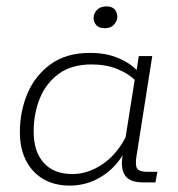

<svg xmlns="http://www.w3.org/2000/svg" viewBox="-20 -569 555 599"><path d="M198 10Q150 10 115 -10.5Q80 -31 61 -68.5Q42 -106 42 -156Q42 -222 66 -278Q90 -334 138.5 -369Q187 -404 261 -404Q312 -404 351 -387Q390 -370 411 -345L405 -342L413 -394H455L406 -83Q401 -53 408 -43Q415 -33 439 -33H471L465 0H427Q385 0 370.5 -21Q356 -42 362 -81L367 -109L371 -99Q344 -48 298 -19Q252 10 198 10ZM206 -26Q255 -26 301 -57.5Q347 -89 376 -149L370 -129L402 -331L403 -317Q382 -339 346.5 -353.5Q311 -368 266 -368Q203 -368 163 -338.5Q123 -309 104 -261.5Q85 -214 85 -159Q85 -96 116.5 -61Q148 -26 206 -26ZM307 -481Q289 -481 280.5 -490.5Q272 -500 272 -513Q272 -527 282.5 -538Q293 -549 312 -549Q330 -549 338 -539.5Q346 -530 346 -516Q346 -504 336 -492.5Q326 -481 307 -481Z"/></svg>

Font: Rokkitt SemiBold ExtraLight
Style: Italic
Weight: 250
Italic angle: -9°
Version: Version 3.103